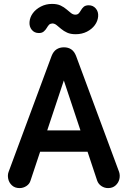

<svg xmlns="http://www.w3.org/2000/svg" viewBox="-20 -952 652 982"><path d="M80 10Q56 10 41 -4Q26 -18 22 -37.5Q18 -57 24 -73L244 -666Q253 -689 269 -699.5Q285 -710 307 -710Q329 -710 344.5 -699.5Q360 -689 369 -666L589 -73Q595 -55 590.5 -36Q586 -17 571 -3.5Q556 10 533 10Q514 10 498.5 -0.5Q483 -11 477 -28L292 -584H321L136 -28Q131 -11 115 -0.5Q99 10 80 10ZM134 -176V-285H469V-176ZM179 -783Q156 -783 142.5 -799.5Q129 -816 131 -840Q133 -864 148 -884.5Q163 -905 189 -918.5Q215 -932 246 -932Q273 -932 290.5 -923.5Q308 -915 320.5 -904Q333 -893 343.5 -885Q354 -877 365 -877Q376 -877 382 -883Q388 -889 393 -898Q399 -909 408 -917Q417 -925 434 -925Q456 -925 470 -908.5Q484 -892 482 -868Q480 -844 465 -823.5Q450 -803 424.5 -790Q399 -777 367 -777Q341 -777 323.5 -785Q306 -793 293 -804Q280 -815 269.5 -823.5Q259 -832 247 -832Q236 -831 230.5 -825Q225 -819 219 -809Q214 -800 204.5 -791.5Q195 -783 179 -783Z"/></svg>

Font: National Park SemiBold
Style: Regular
Weight: 600
Designer: Andrea Herstowski, Ben Hoepner
Version: Version 1.009